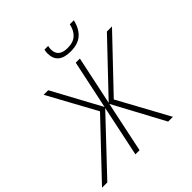

<svg xmlns="http://www.w3.org/2000/svg" viewBox="-271 -1102 1281 1281"><g transform="rotate(-45 369.0 -461.5)"><path d="M-35 0 316 -370 128 -714H171L358 -369L431 -714H470L397 -369L725 -714H773L437 -361L634 0H589L395 -361L319 0H280L356 -361L15 0ZM460 -790Q341 -790 341 -891Q341 -898 342 -907.5Q343 -917 345 -923H380Q378 -916 377 -908.5Q376 -901 376 -894Q376 -821 462 -821Q516 -821 545 -848Q574 -875 584 -923H622Q607 -858 568 -824Q529 -790 460 -790Z"/></g></svg>

Font: Noto Sans Disp ExtLt
Style: Italic
Weight: 200
Italic angle: -12°
Designer: Monotype Design Team
Foundry: Monotype Imaging Inc.
Version: Version 2.000;GOOG;noto-source:20170915:90ef993387c0